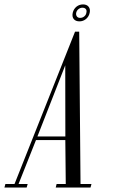

<svg xmlns="http://www.w3.org/2000/svg" viewBox="-78 -841 518 861"><path d="M248.1 -783.4Q251.9 -800.2 264.6 -810.8Q277.4 -821.2 294.5 -821.2Q311 -821.2 319.4 -810.8Q327.9 -800.2 324.1 -783.4Q320.4 -766.2 307.6 -755.8Q294.9 -745.2 278.4 -745.2Q260.9 -745.2 252.6 -755.8Q244.4 -766.2 248.1 -783.4ZM263.6 -783.4Q261.9 -774.1 266.7 -767.4Q271.5 -760.8 281.1 -760.8Q291.8 -760.8 299.8 -767.4Q307.9 -774.1 309.2 -783.4Q312 -794 307 -800.2Q302 -806.4 291.4 -806.4Q282.1 -806.4 274.1 -800.2Q266 -794 263.6 -783.4ZM-58.1 0 -53.8 -16H-12.8L258.5 -699H277.2L283.1 -16H332.2L327.9 0H171.9L175.9 -16H216.9L214.9 -213H83.4L5.2 -16H46.1L41.5 0ZM214.6 -548.1 89.8 -229H215.1Z"/></svg>

Font: Emberly Black
Style: Italic
Weight: 900
Italic angle: -12°
Designer: Rajesh Rajput
Foundry: Rajesh Rajput
Version: Version 1.000